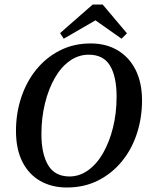

<svg xmlns="http://www.w3.org/2000/svg" viewBox="-20 -818 651 853"><path d="M277 15Q210 15 159 -14Q108 -43 79.5 -99Q51 -155 51 -237Q51 -314 74 -384Q97 -454 140.5 -508Q184 -562 245.5 -593.5Q307 -625 383 -625Q452 -625 503.5 -594Q555 -563 583 -506.5Q611 -450 611 -372Q611 -294 588 -224Q565 -154 521 -100.5Q477 -47 415.5 -16Q354 15 277 15ZM289 -34Q333 -34 371.5 -61.5Q410 -89 438 -138Q466 -187 482 -251Q498 -315 498 -389Q498 -477 469 -526Q440 -575 374 -575Q329 -575 290.5 -548Q252 -521 224 -472.5Q196 -424 180 -359.5Q164 -295 164 -222Q164 -134 194 -84Q224 -34 289 -34ZM436 -798 544 -670 520 -646 368 -753H448L263 -646L247 -671L392 -798Z"/></svg>

Font: Lisu Bosa ExtraBold
Style: Italic
Weight: 800
Italic angle: -19°
Designer: David Morse, Annie Olsen, Victor Gaultney, Frank Grießhammer (Latin)
Foundry: SIL International
Version: Version 2.000